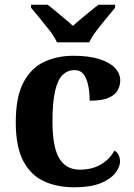

<svg xmlns="http://www.w3.org/2000/svg" viewBox="-20 -786 568 816"><path d="M296 10Q222 10 166 -16Q110 -42 78.5 -102.5Q47 -163 47 -266Q47 -374 79.5 -435.5Q112 -497 167.5 -523Q223 -549 292 -549Q358 -549 402 -535Q446 -521 468.5 -497.5Q491 -474 491 -444Q491 -423 480.5 -403Q470 -383 442 -370.5Q414 -358 361 -358Q361 -393 355 -422.5Q349 -452 335.5 -470Q322 -488 296 -488Q268 -488 247 -468.5Q226 -449 214.5 -401Q203 -353 203 -267Q203 -200 215 -155Q227 -110 253 -87.5Q279 -65 320 -65Q373 -65 411 -88.5Q449 -112 466 -146Q479 -139 484.5 -126.5Q490 -114 490 -100Q490 -76 469.5 -50Q449 -24 406.5 -7Q364 10 296 10ZM222 -606Q212 -629 191.5 -655.5Q171 -682 149.5 -708Q128 -734 112 -753V-766H182Q196 -756 215.5 -739.5Q235 -723 255 -706.5Q275 -690 290 -676Q305 -690 325 -706.5Q345 -723 365 -739.5Q385 -756 399 -766H469V-753Q454 -734 432 -708Q410 -682 390 -655.5Q370 -629 359 -606Z"/></svg>

Font: Noto Rashi Hebrew
Style: Bold
Weight: 700
Version: Version 1.006